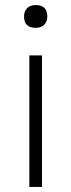

<svg xmlns="http://www.w3.org/2000/svg" viewBox="-20 -739 282 759"><path d="M121 -629Q75 -629 75 -674Q75 -694 87 -706.5Q99 -719 121 -719Q167 -719 167 -674Q167 -654 155 -641.5Q143 -629 121 -629ZM96 0V-520H146V0Z"/></svg>

Font: Lexend Deca ExtraLight
Style: Regular
Weight: 200
Designer: Bonnie Shaver-Troup, Thomas Jockin
Foundry: Lexend
Version: Version 1.008; ttfautohint (v1.8.4.7-5d5b)